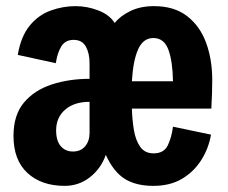

<svg xmlns="http://www.w3.org/2000/svg" viewBox="-20 -593 742 626"><path d="M191 13Q115 13 69.5 -29Q24 -71 24 -150Q24 -218 58 -258.5Q92 -299 148.5 -317.5Q205 -336 272 -336V-387Q272 -419 260 -441Q248 -463 220 -463Q193 -463 180 -442Q167 -421 162 -387L38 -414Q48 -474 76.5 -509Q105 -544 145 -558.5Q185 -573 226 -573Q264 -573 300.5 -559Q337 -545 354 -518Q372 -541 405 -557Q438 -573 482 -573Q548 -573 590 -540.5Q632 -508 652 -453.5Q672 -399 672 -332Q672 -292 669 -239H410Q411 -203 416.5 -169.5Q422 -136 437 -114.5Q452 -93 481 -93Q515 -93 527.5 -120Q540 -147 544 -180L668 -154Q660 -108 635.5 -70Q611 -32 572.5 -9.5Q534 13 480 13Q423 13 386.5 -10Q350 -33 325 -88Q309 -43 273 -15Q237 13 191 13ZM410 -328H544Q543 -393 529 -431Q515 -469 480 -469Q447 -469 430.5 -432.5Q414 -396 410 -328ZM163 -168Q163 -134 178 -116.5Q193 -99 218 -99Q243 -99 257.5 -116Q272 -133 272 -160V-261Q222 -261 192.5 -235.5Q163 -210 163 -168Z"/></svg>

Font: Freeman
Style: Regular
Weight: 400
Designer: Vernon Adams, Aoife Mooney, Rodrigo Fuenzalida
Foundry: Rodrigo Fuenzalida
Version: Version 1.000; ttfautohint (v1.8.4.7-5d5b)